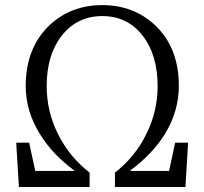

<svg xmlns="http://www.w3.org/2000/svg" viewBox="-20 -749 818 769"><path d="M55.7 0 44.9 -177.7H96.7L121.1 -64.5H277.3V-66.4Q188.5 -131.8 138.7 -213.9Q83 -304.7 83 -404.3Q83 -556.6 177.7 -647.5Q263.7 -728.5 389.6 -728.5Q515.6 -728.5 601.6 -647.5Q696.3 -557.6 696.3 -405.3Q696.3 -304.7 641.6 -213.9Q590.8 -131.8 502 -66.4V-64.5H657.2L681.6 -177.7H733.4L722.7 0H440.4V-57.6Q521.5 -121.1 565.4 -210.9Q611.3 -301.8 611.3 -404.3Q611.3 -529.3 550.8 -606.9Q490.2 -684.6 389.6 -684.6Q289.1 -684.6 227.5 -606.4Q167 -529.3 167 -404.3Q167 -301.8 212.9 -210.9Q257.8 -121.1 338.9 -57.6V0Z"/></svg>

Font: Bpmf GenRyu Min R
Style: R
Weight: 400
Foundry: But Ko
Version: Version 1.320